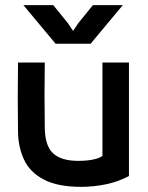

<svg xmlns="http://www.w3.org/2000/svg" viewBox="-20 -713 575 746"><path d="M378 -470H481V-29Q440 -7 392 3Q344 13 296 13Q204 13 150 -15.5Q96 -44 73.5 -92.5Q51 -141 50 -199Q49 -270 49 -334.5Q49 -399 50 -470H154Q152 -345 154 -220Q154 -148 185.5 -118Q217 -88 284 -88Q316 -88 341 -93Q366 -98 378 -107ZM196 -543 71 -693H187L243 -624L264 -593L285 -624L341 -693H457L332 -543Z"/></svg>

Font: Kreadon Light
Style: Bold
Weight: 600
Designer: Reiya WATANABE
Foundry: StudioGnu
Version: Version 1.003; ttfautohint (v1.8.4.7-5d5b);gftools[0.9.32]